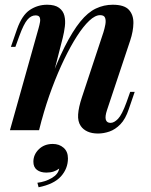

<svg xmlns="http://www.w3.org/2000/svg" viewBox="-20 -550 636 811"><path d="M145 0H22L143 -431Q147 -445 149 -457Q151 -469 147.5 -477Q144 -485 130 -485Q111 -485 95.5 -466.5Q80 -448 62 -399L45 -352H26L52 -427Q73 -486 106 -508Q139 -530 179 -530Q212 -530 229.5 -517Q247 -504 252 -483.5Q257 -463 254 -438.5Q251 -414 245 -390ZM182 -182Q219 -285 253 -352Q287 -419 319 -458.5Q351 -498 385 -514Q419 -530 456 -530Q505 -530 524.5 -508.5Q544 -487 543.5 -452.5Q543 -418 530 -379L432 -85Q423 -58 427 -44.5Q431 -31 447 -31Q462 -31 478.5 -48Q495 -65 514 -117L530 -162H549L524 -89Q510 -47 488.5 -25Q467 -3 442.5 5.5Q418 14 394 14Q368 14 349.5 5.5Q331 -3 321 -18Q308 -37 310 -67Q312 -97 326 -139L417 -414Q422 -430 425 -446.5Q428 -463 424 -474.5Q420 -486 403 -486Q382 -486 357 -462.5Q332 -439 305 -397Q278 -355 251 -299Q224 -243 199.5 -177.5Q175 -112 156 -42ZM203 58Q230 58 248.5 74Q267 90 267 119Q267 162 237.5 195Q208 228 143 241L138 222Q171 218 198.5 202Q226 186 230 162Q220 170 206.5 174.5Q193 179 176 179Q151 179 136 167.5Q121 156 121 133Q121 103 144 80.5Q167 58 203 58Z"/></svg>

Font: Playfair Display SemiBold
Style: Italic
Weight: 600
Italic angle: -14°
Designer: Claus Eggers Sørensen
Foundry: Claus Eggers Sørensen
Version: Version 1.203